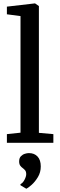

<svg xmlns="http://www.w3.org/2000/svg" viewBox="-20 -839 352 1128"><path d="M100.5 -59.5V-744.5L20.5 -755V-800L184.5 -819H186L208.5 -803.5V-58.5L293.5 -51V0H20.5V-51ZM219.5 139Q219.5 173.5 202.8 201.2Q186 229 166 246.8Q146 264.5 135.5 269.5H134L100.5 249.5L100 243Q114 236.5 124 217.2Q134 198 134 184.5Q134 169 127.2 161.2Q120.5 153.5 113.5 148.5Q105.5 143 99 134.2Q92.5 125.5 92.5 109Q92.5 89.5 102.8 79Q113 68.5 126.2 64.5Q139.5 60.5 148 60.5H150.5Q182 60.5 200.8 80.8Q219.5 101 219.5 139Z"/></svg>

Font: Merriweather Medium
Style: Regular
Weight: 500
Version: Version 2.100